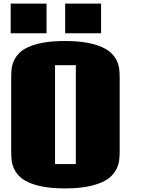

<svg xmlns="http://www.w3.org/2000/svg" viewBox="-20 -1024 841 1063"><path d="M284.7 -115.7H399.9V-663.1H284.7ZM338.9 19Q268.1 19 218.3 9.5Q168.5 0 135.5 -15.6Q102.5 -31.2 83.7 -51.8Q64.9 -72.3 55.7 -94.5Q46.4 -116.7 44.2 -139.2Q42 -161.6 42 -181.2V-599.1Q42 -618.7 44.2 -640.9Q46.4 -663.1 55.7 -685.1Q64.9 -707 83.7 -727.3Q102.5 -747.6 135.5 -762.9Q168.5 -778.3 218 -787.6Q267.6 -796.9 338.9 -796.9Q410.6 -796.9 461.2 -787.6Q511.7 -778.3 545.4 -762.9Q579.1 -747.6 598.6 -727.3Q618.2 -707 627.9 -685.1Q637.7 -663.1 640.1 -640.9Q642.6 -618.7 642.6 -599.1V-181.2Q642.6 -161.6 640.1 -139.2Q637.7 -116.7 627.9 -94.5Q618.2 -72.3 598.6 -51.8Q579.1 -31.2 545.4 -15.6Q511.7 0 461.2 9.5Q410.6 19 338.9 19ZM237.8 -1003.9V-839.8H39.1V-1003.9ZM539.6 -1003.9V-839.8H340.8V-1003.9Z"/></svg>

Font: Coda Caption ExtraBold
Style: Regular
Weight: 800
Designer: vernon adams
Foundry: vernon adams
Version: Version 1.002